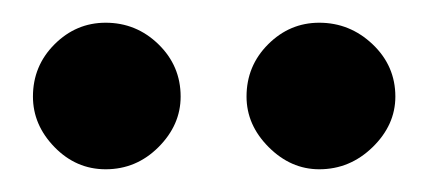

<svg xmlns="http://www.w3.org/2000/svg" viewBox="-20 -648 377 169"><path d="M9 -563Q9 -590 28 -609Q47 -628 73 -628Q100 -628 119.5 -609Q139 -590 139 -563Q139 -538 119.5 -518.5Q100 -499 73 -499Q47 -499 28 -518.5Q9 -538 9 -563ZM197 -563Q197 -590 216 -609Q235 -628 261 -628Q288 -628 308 -609Q328 -590 328 -563Q328 -538 308 -518.5Q288 -499 261 -499Q236 -499 216.5 -518.5Q197 -538 197 -563Z"/></svg>

Font: EB Garamond SemiBold
Style: Regular
Weight: 600
Designer: Georg Duffner and Octavio Pardo
Foundry: Georg Duffner
Version: Version 1.000